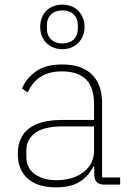

<svg xmlns="http://www.w3.org/2000/svg" viewBox="-20 -799 563 831"><path d="M500 0H431Q416 0 406 -5.5Q396 -11 392 -21.5Q388 -32 388 -47V-93L403 -79H384Q366 -40 327.5 -14Q289 12 222 12Q143 12 100 -26Q57 -64 57 -133Q57 -177 76 -210Q95 -243 138 -261.5Q181 -280 254 -280H387V-348Q387 -421 352 -455.5Q317 -490 248 -490Q193 -490 157 -467.5Q121 -445 100 -399L75 -416Q96 -463 137.5 -491.5Q179 -520 249 -520Q334 -520 378 -476.5Q422 -433 422 -352V-31H500ZM387 -252H254Q170 -252 132 -223.5Q94 -195 94 -148V-120Q94 -71 131 -45Q168 -19 225 -19Q269 -19 305.5 -33.5Q342 -48 364.5 -77Q387 -106 387 -148ZM250 -586Q222 -586 200 -598.5Q178 -611 166 -632.5Q154 -654 154 -683Q154 -711 166 -733Q178 -755 200 -767Q222 -779 250 -779Q278 -779 299.5 -767Q321 -755 333.5 -733Q346 -711 346 -683Q346 -654 333.5 -632.5Q321 -611 299.5 -598.5Q278 -586 250 -586ZM250 -611Q281 -611 299 -628.5Q317 -646 317 -676V-689Q317 -719 299 -736.5Q281 -754 250 -754Q219 -754 201 -736.5Q183 -719 183 -689V-676Q183 -646 201 -628.5Q219 -611 250 -611Z"/></svg>

Font: IBM Plex Sans ExtraLight
Style: Regular
Weight: 250
Designer: Mike Abbink, Paul van der Laan, Pieter van Rosmalen
Foundry: Bold Monday
Version: Version 3.201